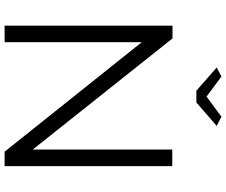

<svg xmlns="http://www.w3.org/2000/svg" viewBox="-92 -864 957 812"><g transform="rotate(90 386.0 -458.5)"><path d="M304 -917 389 -854 474 -917 513 -897 414 -811H364L266 -897ZM159 -580V0H89V-710H143L613 -119V-709H683V0H622Z"/></g></svg>

Font: Boldmen
Style: Regular
Weight: 400
Designer: Matt McInerney, Pablo Impallari, Rodrigo Fuenzalida
Foundry: LIVING CONCEPT
Version: Version 1.000